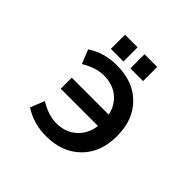

<svg xmlns="http://www.w3.org/2000/svg" viewBox="-221 -1188 1441 1441"><g transform="rotate(45 500.0 -467.0)"><path d="M273.4 -318.4V-435.5H665Q649.4 -517.6 587.9 -567.9Q526.4 -618.2 433.6 -618.2Q345.7 -618.2 254.9 -561.5L210 -672.9Q313.5 -741.2 447.3 -741.2Q620.1 -741.2 722.2 -639.6Q824.2 -538.1 824.2 -365.2Q824.2 -192.4 720.7 -90.3Q617.2 11.7 447.3 11.7Q313.5 11.7 210 -56.6L254.9 -168.9Q345.7 -112.3 433.6 -111.3Q529.3 -111.3 593.3 -168.5Q657.2 -225.6 668.9 -318.4ZM328.1 -795.9V-946.3H461.9V-795.9ZM535.2 -795.9V-946.3H669.9V-795.9Z"/></g></svg>

Font: Gen Shin Gothic Monospace Bold
Style: Bold
Weight: 700
Designer: [Source Han Sans]
Ryoko NISHIZUKA  (kana & ideographs); Paul D. Hunt (Latin, Greek & Cyrillic); Wenlong ZHANG  (bopomofo
Version: Version 1.002.20150607